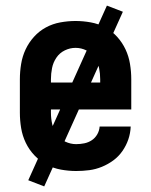

<svg xmlns="http://www.w3.org/2000/svg" viewBox="-20 -603 540 686"><path d="M252 8Q225 8 197.5 3Q170 -2 146 -15Q122 -28 103 -48Q84 -68 72 -93Q60 -118 55.5 -145.5Q51 -173 51 -200V-320Q51 -347 55.5 -374.5Q60 -402 71.5 -426.5Q83 -451 101.5 -471.5Q120 -492 144 -505Q168 -518 195.5 -523Q223 -528 250 -528Q277 -528 304.5 -523Q332 -518 356 -505Q380 -492 398.5 -471.5Q417 -451 428.5 -426.5Q440 -402 444.5 -374.5Q449 -347 449 -320V-212H162V-200Q162 -180 166.5 -159.5Q171 -139 182.5 -122.5Q194 -106 213 -97Q232 -88 252 -88Q267 -88 281.5 -91Q296 -94 308 -102Q320 -110 327.5 -123Q335 -136 336 -151H447Q446 -127 438.5 -105Q431 -83 417.5 -63.5Q404 -44 385 -30Q366 -16 344 -7Q322 2 299 5Q276 8 252 8ZM162 -308H338V-320Q338 -340 334 -360Q330 -380 318.5 -397Q307 -414 288.5 -423Q270 -432 250 -432Q230 -432 211.5 -423Q193 -414 181.5 -397Q170 -380 166 -360Q162 -340 162 -320ZM138 63 81 41 362 -583 419 -561Z"/></svg>

Font: Iosevka SS08 Regular
Style: Bold
Weight: 700
Monospace: yes
Designer: Belleve Invis
Foundry: Belleve Invis
Version: Version 16.3.4; ttfautohint (v1.8.4)